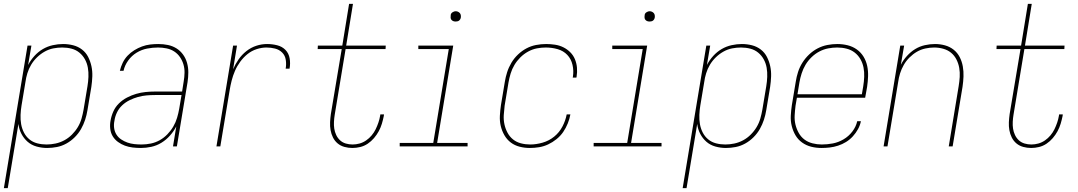

<svg xmlns="http://www.w3.org/2000/svg" viewBox="-40 -755 5560 990"><path d="M-20 215 102 -520H122L105 -420Q118 -445 137.5 -466.5Q157 -488 181 -502Q205 -516 232 -522Q259 -528 285 -528Q312 -528 337.5 -521.5Q363 -515 383 -499.5Q403 -484 414.5 -461.5Q426 -439 431.5 -413.5Q437 -388 436 -361Q435 -334 431 -307L411 -187Q407 -162 399 -137.5Q391 -113 378 -90Q365 -67 345.5 -47.5Q326 -28 302.5 -15Q279 -2 253.5 3Q228 8 203 8Q175 8 148.5 0.5Q122 -7 102.5 -24Q83 -41 70.5 -65Q58 -89 55 -116L0 215ZM200 -10Q223 -10 246.5 -15Q270 -20 291.5 -31.5Q313 -43 331 -61Q349 -79 361.5 -100Q374 -121 380.5 -144Q387 -167 391 -190L411 -310Q415 -334 416 -358.5Q417 -383 413 -406Q409 -429 398 -449Q387 -469 369.5 -483.5Q352 -498 329 -504Q306 -510 281 -510Q258 -510 235 -505.5Q212 -501 190.5 -489Q169 -477 151 -459.5Q133 -442 120.5 -421Q108 -400 101 -377Q94 -354 91 -331L71 -211Q67 -187 66 -162.5Q65 -138 69 -115Q73 -92 83.5 -71.5Q94 -51 111.5 -36.5Q129 -22 152 -16Q175 -10 200 -10Z M687 8Q665 8 644 5.5Q623 3 604 -4Q585 -11 568.5 -23Q552 -35 541.5 -52Q531 -69 528.5 -90.5Q526 -112 530 -133Q534 -157 544.5 -180.5Q555 -204 573.5 -222Q592 -240 615 -252Q638 -264 662 -271Q686 -278 710.5 -280.5Q735 -283 759 -283H899L907 -334Q911 -357 911.5 -379.5Q912 -402 906 -422.5Q900 -443 888 -460.5Q876 -478 858.5 -489.5Q841 -501 819 -505.5Q797 -510 775 -510Q747 -510 718.5 -504.5Q690 -499 664.5 -483.5Q639 -468 621 -443Q603 -418 597 -390H578Q583 -411 592.5 -431Q602 -451 617.5 -467.5Q633 -484 652.5 -496Q672 -508 692.5 -515.5Q713 -523 734 -525.5Q755 -528 776 -528Q802 -528 826 -523Q850 -518 870 -505.5Q890 -493 904 -473.5Q918 -454 924.5 -430.5Q931 -407 931 -382Q931 -357 927 -331L872 0H852L869 -103Q856 -78 836.5 -56Q817 -34 792.5 -19Q768 -4 740.5 2Q713 8 687 8ZM690 -10Q714 -10 738 -15Q762 -20 783.5 -32Q805 -44 823 -62.5Q841 -81 853.5 -102.5Q866 -124 873 -147.5Q880 -171 884 -194L896 -265H759Q737 -265 715 -263Q693 -261 671.5 -255Q650 -249 628.5 -238.5Q607 -228 590 -212Q573 -196 563 -175Q553 -154 550 -132Q546 -113 548.5 -94.5Q551 -76 560.5 -61Q570 -46 585 -36Q600 -26 617 -20Q634 -14 652.5 -12Q671 -10 690 -10Z M1076 0 1162 -520H1182L1162 -398Q1173 -424 1190 -448.5Q1207 -473 1230.5 -491.5Q1254 -510 1281.5 -519Q1309 -528 1337 -528Q1364 -528 1389.5 -521.5Q1415 -515 1432 -497.5Q1449 -480 1453.5 -454Q1458 -428 1453 -401H1433Q1437 -424 1433.5 -446.5Q1430 -469 1415 -484Q1400 -499 1378.5 -504.5Q1357 -510 1334 -510Q1309 -510 1283 -501.5Q1257 -493 1236 -476Q1215 -459 1198.5 -436.5Q1182 -414 1171.5 -389.5Q1161 -365 1154.5 -339.5Q1148 -314 1144 -289L1096 0Z M1777 8Q1756 8 1736 2.5Q1716 -3 1701 -15.5Q1686 -28 1677 -46Q1668 -64 1664.5 -84Q1661 -104 1662 -125Q1663 -146 1666 -167L1722 -502H1598L1599 -520H1725L1760 -735H1780L1745 -520H1949L1948 -502H1742L1686 -164Q1683 -146 1682 -127.5Q1681 -109 1683.5 -92Q1686 -75 1693.5 -59Q1701 -43 1713.5 -31.5Q1726 -20 1743 -15Q1760 -10 1778 -10Q1796 -10 1814 -15Q1832 -20 1848 -31Q1864 -42 1876.5 -57Q1889 -72 1897 -88.5Q1905 -105 1911 -122.5Q1917 -140 1920 -158L1921 -165H1940L1939 -157Q1935 -137 1929 -117Q1923 -97 1913 -78.5Q1903 -60 1888.5 -43Q1874 -26 1856 -14Q1838 -2 1817.5 3Q1797 8 1777 8Z M2371 0H2021V-18H2194L2274 -502H2117V-520H2297L2214 -18H2371ZM2309 -644Q2303 -644 2297.5 -646Q2292 -648 2288 -652.5Q2284 -657 2283.5 -663.5Q2283 -670 2284 -676Q2284 -681 2286.5 -685Q2289 -689 2293 -691.5Q2297 -694 2301 -695.5Q2305 -697 2310 -697Q2316 -697 2321.5 -694.5Q2327 -692 2331 -687.5Q2335 -683 2336 -676.5Q2337 -670 2336 -664Q2335 -659 2332.5 -655Q2330 -651 2326.5 -648.5Q2323 -646 2318.5 -645Q2314 -644 2309 -644Z M2692 8Q2665 8 2639.5 1.5Q2614 -5 2594 -20Q2574 -35 2561 -57.5Q2548 -80 2542 -105.5Q2536 -131 2537.5 -158.5Q2539 -186 2543 -213L2563 -333Q2567 -358 2575 -383Q2583 -408 2597 -431.5Q2611 -455 2631 -474Q2651 -493 2674.5 -505.5Q2698 -518 2724 -523Q2750 -528 2776 -528Q2799 -528 2822 -524.5Q2845 -521 2865 -511Q2885 -501 2900.5 -485.5Q2916 -470 2924.5 -449.5Q2933 -429 2935 -406Q2937 -383 2933 -359L2932 -355H2913L2914 -359Q2919 -390 2912 -420.5Q2905 -451 2885 -472Q2865 -493 2835.5 -501.5Q2806 -510 2774 -510Q2751 -510 2728 -505.5Q2705 -501 2683 -489Q2661 -477 2643 -459Q2625 -441 2612.5 -420Q2600 -399 2593 -376Q2586 -353 2582 -330L2562 -210Q2559 -186 2557.5 -161.5Q2556 -137 2561 -114Q2566 -91 2577 -70.5Q2588 -50 2605.5 -36Q2623 -22 2646 -16Q2669 -10 2694 -10Q2725 -10 2758 -19.5Q2791 -29 2817.5 -50.5Q2844 -72 2860 -102.5Q2876 -133 2882 -165H2901Q2897 -142 2887.5 -118.5Q2878 -95 2864 -74.5Q2850 -54 2829.5 -37.5Q2809 -21 2786.5 -10.5Q2764 0 2740 4Q2716 8 2692 8Z M3371 0H3021V-18H3194L3274 -502H3117V-520H3297L3214 -18H3371ZM3309 -644Q3303 -644 3297.5 -646Q3292 -648 3288 -652.5Q3284 -657 3283.5 -663.5Q3283 -670 3284 -676Q3284 -681 3286.5 -685Q3289 -689 3293 -691.5Q3297 -694 3301 -695.5Q3305 -697 3310 -697Q3316 -697 3321.5 -694.5Q3327 -692 3331 -687.5Q3335 -683 3336 -676.5Q3337 -670 3336 -664Q3335 -659 3332.5 -655Q3330 -651 3326.5 -648.5Q3323 -646 3318.5 -645Q3314 -644 3309 -644Z M3480 215 3602 -520H3622L3605 -420Q3618 -445 3637.5 -466.5Q3657 -488 3681 -502Q3705 -516 3732 -522Q3759 -528 3785 -528Q3812 -528 3837.5 -521.5Q3863 -515 3883 -499.5Q3903 -484 3914.5 -461.5Q3926 -439 3931.5 -413.5Q3937 -388 3936 -361Q3935 -334 3931 -307L3911 -187Q3907 -162 3899 -137.5Q3891 -113 3878 -90Q3865 -67 3845.5 -47.5Q3826 -28 3802.5 -15Q3779 -2 3753.5 3Q3728 8 3703 8Q3675 8 3648.5 0.5Q3622 -7 3602.5 -24Q3583 -41 3570.5 -65Q3558 -89 3555 -116L3500 215ZM3700 -10Q3723 -10 3746.5 -15Q3770 -20 3791.5 -31.5Q3813 -43 3831 -61Q3849 -79 3861.5 -100Q3874 -121 3880.5 -144Q3887 -167 3891 -190L3911 -310Q3915 -334 3916 -358.5Q3917 -383 3913 -406Q3909 -429 3898 -449Q3887 -469 3869.5 -483.5Q3852 -498 3829 -504Q3806 -510 3781 -510Q3758 -510 3735 -505.5Q3712 -501 3690.5 -489Q3669 -477 3651 -459.5Q3633 -442 3620.5 -421Q3608 -400 3601 -377Q3594 -354 3591 -331L3571 -211Q3567 -187 3566 -162.5Q3565 -138 3569 -115Q3573 -92 3583.5 -71.5Q3594 -51 3611.5 -36.5Q3629 -22 3652 -16Q3675 -10 3700 -10Z M4196 8Q4168 8 4142.5 1.5Q4117 -5 4096 -20Q4075 -35 4062 -57Q4049 -79 4042.5 -105Q4036 -131 4037.5 -158.5Q4039 -186 4043 -213L4063 -333Q4067 -359 4075 -384Q4083 -409 4097.5 -432Q4112 -455 4132 -474Q4152 -493 4176 -505.5Q4200 -518 4226 -523Q4252 -528 4277 -528Q4305 -528 4331 -521.5Q4357 -515 4378 -500Q4399 -485 4412.5 -463Q4426 -441 4431.5 -415Q4437 -389 4436 -361.5Q4435 -334 4431 -307L4421 -251H4069L4062 -210Q4059 -186 4057.5 -161Q4056 -136 4061.5 -113Q4067 -90 4078.5 -69.5Q4090 -49 4108 -35.5Q4126 -22 4149.5 -16Q4173 -10 4197 -10Q4226 -10 4254.5 -15.5Q4283 -21 4309.5 -36.5Q4336 -52 4355 -77Q4374 -102 4380 -130H4399Q4395 -109 4384 -89Q4373 -69 4357.5 -52Q4342 -35 4322.5 -23Q4303 -11 4281.5 -4Q4260 3 4238.5 5.5Q4217 8 4196 8ZM4072 -269H4404L4411 -310Q4415 -334 4416 -359Q4417 -384 4412.5 -407Q4408 -430 4396.5 -450Q4385 -470 4367 -484Q4349 -498 4325.5 -504Q4302 -510 4277 -510Q4254 -510 4230.5 -505.5Q4207 -501 4185 -489.5Q4163 -478 4144.5 -460Q4126 -442 4113.5 -421Q4101 -400 4093.5 -376.5Q4086 -353 4082 -330Z M4516 0 4602 -520H4622L4605 -421Q4617 -445 4636.5 -466.5Q4656 -488 4679 -502Q4702 -516 4728.5 -522Q4755 -528 4781 -528Q4808 -528 4833 -521Q4858 -514 4877.5 -498.5Q4897 -483 4908.5 -460.5Q4920 -438 4924.5 -412.5Q4929 -387 4928 -360.5Q4927 -334 4923 -307L4872 0H4852L4903 -310Q4907 -334 4908.5 -358Q4910 -382 4906 -405Q4902 -428 4891.5 -448.5Q4881 -469 4864 -483Q4847 -497 4824 -503.5Q4801 -510 4777 -510Q4755 -510 4731.5 -505Q4708 -500 4687.5 -488Q4667 -476 4649.5 -458.5Q4632 -441 4620 -420Q4608 -399 4601 -376.5Q4594 -354 4591 -331L4536 0Z M5277 8Q5256 8 5236 2.5Q5216 -3 5201 -15.5Q5186 -28 5177 -46Q5168 -64 5164.5 -84Q5161 -104 5162 -125Q5163 -146 5166 -167L5222 -502H5098L5099 -520H5225L5260 -735H5280L5245 -520H5449L5448 -502H5242L5186 -164Q5183 -146 5182 -127.5Q5181 -109 5183.5 -92Q5186 -75 5193.5 -59Q5201 -43 5213.5 -31.5Q5226 -20 5243 -15Q5260 -10 5278 -10Q5296 -10 5314 -15Q5332 -20 5348 -31Q5364 -42 5376.5 -57Q5389 -72 5397 -88.5Q5405 -105 5411 -122.5Q5417 -140 5420 -158L5421 -165H5440L5439 -157Q5435 -137 5429 -117Q5423 -97 5413 -78.5Q5403 -60 5388.5 -43Q5374 -26 5356 -14Q5338 -2 5317.5 3Q5297 8 5277 8Z"/></svg>

Font: Iosevka Term Curly Th Obl
Style: Regular
Weight: 100
Italic angle: -9°
Designer: Belleve Invis
Foundry: Belleve Invis
Version: Version 32.3.0